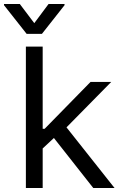

<svg xmlns="http://www.w3.org/2000/svg" viewBox="-62 -940 599 960"><path d="M67.4 -707H151.4V-295.9H161.1L390.6 -530.3H494.1L270.5 -303.2L510.7 0H404.3L207.5 -250L151.4 -197.8V0H67.4ZM109.4 -824.2 180.7 -919.9H260.7V-914.1L147.5 -770.5H71.3L-42 -914.1V-919.9H37.1Z"/></svg>

Font: Pretendard
Style: Regular
Weight: 400
Designer: Base glyphs from Inter by Rasmus Andersson; Hangeul glyphs from Noto Sans CJK(Source Han Sans) by Jang Soo-young and Kan
Foundry: Kil Hyung-jin
Version: Version 1.309